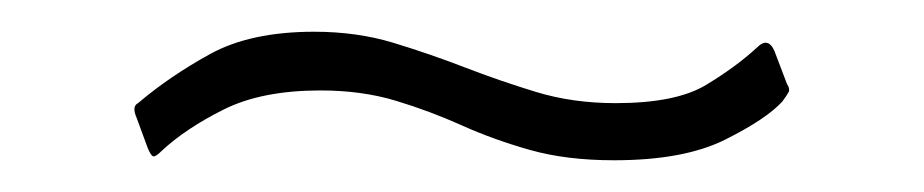

<svg xmlns="http://www.w3.org/2000/svg" viewBox="-20 -436 582 121"><path d="M473 -372Q463 -361 437 -348Q411 -335 367 -335Q337 -335 314 -341.5Q291 -348 271 -357Q251 -366 229.5 -372.5Q208 -379 182 -379Q145 -379 121 -367Q97 -355 82 -341Q78 -337 76.5 -337.5Q75 -338 73 -343L66 -362Q63 -369 67 -371Q87 -388 112.5 -402Q138 -416 178 -416Q205 -416 228 -409Q251 -402 273 -393.5Q295 -385 318 -378Q341 -371 368 -371Q406 -371 425 -382.5Q444 -394 457 -406Q464 -413 468 -404L476 -383Q478 -380 477 -378Q476 -376 473 -372Z"/></svg>

Font: Libre Franklin Thin Thin
Style: Regular
Weight: 250
Version: Version 3.000